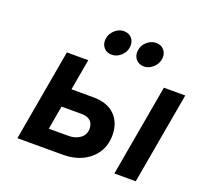

<svg xmlns="http://www.w3.org/2000/svg" viewBox="-124 -862 1066 1006"><g transform="rotate(20 409.5 -359.0)"><path d="M69.4 0 159.4 -511H278.6L248 -337.6H368.2Q448.4 -337.6 490.3 -295.6Q532.2 -253.6 532.2 -184.2Q532.2 -128 504.9 -86.6Q477.5 -45.2 430.6 -22.6Q383.8 0 325.2 0ZM207 -103H317.4Q355.9 -103 381.9 -122.6Q408 -142.2 408 -175.8Q408 -204 391.1 -219.3Q374.2 -234.6 340 -234.6H230.2ZM610.2 0 700.2 -511H819.4L729.4 0ZM563 -579.8Q536.3 -579.8 520.5 -596.6Q504.8 -613.5 504.8 -637.4Q504.8 -671.1 528.6 -694.5Q552.5 -718 582.4 -718Q609.1 -718 625 -701.4Q640.8 -684.8 640.8 -660.4Q640.8 -638 629.5 -619.8Q618.2 -601.6 600.3 -590.7Q582.4 -579.8 563 -579.8ZM383.2 -579.8Q357.1 -579.8 341.2 -596.6Q325.4 -613.5 325.4 -637.4Q325.4 -659.8 336.7 -678Q348 -696.2 365.6 -707.1Q383.2 -718 402 -718Q429.7 -718 445.4 -701.4Q461 -684.8 461 -660.4Q461 -626.8 437.1 -603.3Q413.2 -579.8 383.2 -579.8Z"/></g></svg>

Font: Overpass
Style: Italic
Weight: 400
Italic angle: -10°
Designer: Delve Withrington, Dave Bailey, Thomas Jockin
Foundry: Delve Fonts LLC
Version: Version 4.000